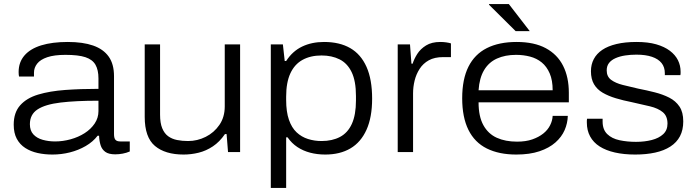

<svg xmlns="http://www.w3.org/2000/svg" viewBox="-20 -743 3402 938"><path d="M236 12Q198 12 164 4.5Q130 -3 103.5 -20Q77 -37 62 -65Q47 -93 47 -134Q47 -193 78.5 -228.5Q110 -264 166.5 -281Q223 -298 298.5 -303.5Q374 -309 461 -309V-360Q461 -401 446.5 -426.5Q432 -452 397.5 -463.5Q363 -475 300 -475Q245 -475 211 -463.5Q177 -452 161.5 -432Q146 -412 146 -388V-369H73Q72 -374 71.5 -379Q71 -384 71 -391Q71 -439 99.5 -472Q128 -505 181.5 -521.5Q235 -538 311 -538Q385 -538 435 -520.5Q485 -503 511 -466.5Q537 -430 537 -371V-88Q537 -68 544 -60Q551 -52 568 -52H614V-3Q598 4 579.5 7.5Q561 11 543 11Q511 11 494.5 -1Q478 -13 471.5 -33.5Q465 -54 464 -80H457Q434 -50 398.5 -29.5Q363 -9 321.5 1.5Q280 12 236 12ZM249 -52Q287 -52 325 -62.5Q363 -73 393.5 -92.5Q424 -112 442.5 -139.5Q461 -167 461 -200V-251Q350 -251 275.5 -242Q201 -233 163.5 -208.5Q126 -184 126 -136Q126 -105 143 -86.5Q160 -68 188.5 -60Q217 -52 249 -52Z M877 12Q787 12 737 -30Q687 -72 687 -172V-526H762V-183Q762 -142 772.5 -116.5Q783 -91 801.5 -77.5Q820 -64 845 -59Q870 -54 899 -54Q944 -54 985 -74.5Q1026 -95 1052 -133Q1078 -171 1078 -223V-526H1153V0H1094L1087 -88H1079Q1053 -50 1020 -28Q987 -6 950.5 3Q914 12 877 12Z M1303 175V-526H1362L1371 -445H1378Q1409 -493 1456 -515.5Q1503 -538 1563 -538Q1639 -538 1691 -508Q1743 -478 1770.5 -416.5Q1798 -355 1798 -261Q1798 -170 1770.5 -109Q1743 -48 1692 -18Q1641 12 1569 12Q1530 12 1495.5 3Q1461 -6 1433 -24.5Q1405 -43 1385 -72H1378V175ZM1551 -54Q1603 -54 1641 -74Q1679 -94 1699 -138Q1719 -182 1719 -252V-274Q1719 -347 1698 -390.5Q1677 -434 1639 -453Q1601 -472 1551 -472Q1497 -472 1458 -450.5Q1419 -429 1398.5 -384.5Q1378 -340 1378 -271V-254Q1378 -197 1391.5 -158Q1405 -119 1429 -96.5Q1453 -74 1484.5 -64Q1516 -54 1551 -54Z M1923 0V-526H1983L1990 -432H1996Q2003 -455 2018.5 -479.5Q2034 -504 2061.5 -521Q2089 -538 2131 -538Q2146 -538 2160 -536Q2174 -534 2183 -531V-464H2145Q2103 -464 2075 -448.5Q2047 -433 2030 -406.5Q2013 -380 2005.5 -349Q1998 -318 1998 -287V0Z M2502 12Q2418 12 2358.5 -17.5Q2299 -47 2268.5 -108.5Q2238 -170 2238 -263Q2238 -356 2268.5 -417Q2299 -478 2358.5 -508Q2418 -538 2504 -538Q2590 -538 2646.5 -507.5Q2703 -477 2731 -421.5Q2759 -366 2759 -290V-243H2318Q2318 -174 2341.5 -131.5Q2365 -89 2407 -70Q2449 -51 2506 -51Q2549 -51 2580.5 -62Q2612 -73 2634 -90.5Q2656 -108 2667.5 -131Q2679 -154 2680 -177H2754Q2753 -141 2738.5 -107.5Q2724 -74 2693.5 -47Q2663 -20 2615.5 -4Q2568 12 2502 12ZM2318 -302H2680Q2680 -351 2665.5 -384.5Q2651 -418 2626.5 -438Q2602 -458 2569.5 -466.5Q2537 -475 2501 -475Q2448 -475 2408 -457Q2368 -439 2345 -400.5Q2322 -362 2318 -302ZM2568 -591H2499L2369 -720V-723H2466Z M3083 12Q3028 12 2984 2Q2940 -8 2909.5 -27.5Q2879 -47 2863 -76.5Q2847 -106 2847 -144Q2847 -149 2847 -154Q2847 -159 2848 -163H2924Q2924 -159 2924 -155.5Q2924 -152 2924 -149Q2924 -110 2946.5 -88Q2969 -66 3006.5 -58Q3044 -50 3087 -50Q3129 -50 3164 -59Q3199 -68 3220 -87.5Q3241 -107 3241 -139Q3241 -176 3218 -195Q3195 -214 3155.5 -223.5Q3116 -233 3066 -244Q3025 -252 2988.5 -263Q2952 -274 2924.5 -290Q2897 -306 2882 -331.5Q2867 -357 2867 -395Q2867 -428 2881 -454.5Q2895 -481 2922.5 -499.5Q2950 -518 2992 -528Q3034 -538 3090 -538Q3146 -538 3186 -526.5Q3226 -515 3252.5 -495Q3279 -475 3292 -449Q3305 -423 3305 -393Q3305 -389 3305 -385Q3305 -381 3304 -376H3228V-385Q3228 -415 3212 -435Q3196 -455 3165 -465.5Q3134 -476 3089 -476Q3060 -476 3034 -472Q3008 -468 2987.5 -459Q2967 -450 2955.5 -435.5Q2944 -421 2944 -399Q2944 -369 2965.5 -353Q2987 -337 3022.5 -328Q3058 -319 3098 -310Q3139 -302 3178.5 -292Q3218 -282 3249.5 -266Q3281 -250 3299.5 -222.5Q3318 -195 3318 -150Q3318 -108 3302 -77.5Q3286 -47 3255 -27Q3224 -7 3180.5 2.5Q3137 12 3083 12Z"/></svg>

Font: Archivo SemiExpanded Light
Style: Regular
Weight: 300
Width: 6
Designer: Hector Gatti
Foundry: Omnibus-Type
Version: Version 2.001